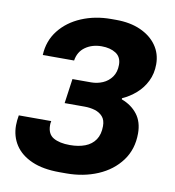

<svg xmlns="http://www.w3.org/2000/svg" viewBox="-80 -767 774 848"><g transform="rotate(10 307.0 -343.0)"><path d="M243 10Q168.5 10 118.5 -12Q68.5 -34 43.2 -72.5Q18 -111 18 -160.5Q18 -172.5 19.2 -183Q20.5 -193.5 22.5 -206H168Q166.5 -199.5 166.2 -195.5Q166 -191.5 166 -187Q166 -147.5 193.2 -131.8Q220.5 -116 267 -116Q306 -116 335.2 -127.2Q364.5 -138.5 380.8 -162.5Q397 -186.5 397 -223.5Q397 -251 383.5 -266.2Q370 -281.5 348.5 -288Q327 -294.5 301.5 -294.5H212.5L228 -405H312Q339 -405 363.5 -415.5Q388 -426 403.8 -448Q419.5 -470 419.5 -502.5Q419.5 -537.5 394.2 -553.8Q369 -570 330.5 -570Q288 -570 257.5 -548.5Q227 -527 221 -487H80.5Q83.5 -551 120.5 -598Q157.5 -645 218 -670.5Q278.5 -696 350.5 -696H372.5Q436 -696 482.8 -675Q529.5 -654 555.2 -617.5Q581 -581 581 -533.5Q581 -491.5 564.2 -457.5Q547.5 -423.5 519.5 -399Q491.5 -374.5 458 -359.5L458.5 -354.5Q503 -338 529 -304.2Q555 -270.5 555 -218.5Q555 -147.5 516.8 -96Q478.5 -44.5 414.5 -17.2Q350.5 10 273.5 10Z"/></g></svg>

Font: Chivo Medium
Style: Italic
Weight: 500
Italic angle: -8.05°
Designer: Hector Gatti
Foundry: Omnibus-Type
Version: Version 2.002